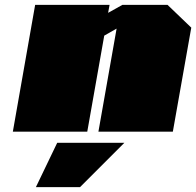

<svg xmlns="http://www.w3.org/2000/svg" viewBox="-20 -543 809 792"><path d="M33 0 125 -523H432L426 -490L485 -523H671L769 -429L693 0H386L461 -425L410 -396L340 0ZM128 229 216 46H493L310 229Z"/></svg>

Font: Tomorrow Black
Style: Italic
Weight: 900
Italic angle: -10°
Designer: Tony de Marco, Monica Rizzolli
Foundry: Just in Type
Version: Version 2.002